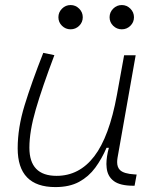

<svg xmlns="http://www.w3.org/2000/svg" viewBox="-20 -739 626 769"><path d="M201.7 10.3Q50.8 10.3 50.8 -145Q50.8 -227.1 78.6 -317.6Q106.4 -408.2 153.3 -527.3L197.8 -518.1Q148.9 -388.7 123.3 -300.8Q97.7 -212.9 97.7 -147.5Q97.7 -34.7 206.5 -34.7Q297.4 -34.7 357.4 -112.8Q417.5 -190.9 448.2 -358.4L477.1 -517.6H523.4L450.7 -106.9Q449.2 -97.7 449.2 -89.8Q449.2 -69.3 460.4 -58.1Q475.6 -43 518.6 -40.5L527.3 -40L519 4.9H513.7Q460.9 4.9 435.8 -13.9Q410.6 -32.7 407.2 -66.9Q406.2 -74.2 406.2 -82Q406.2 -110.8 416 -147H406.7Q387.7 -103 361.6 -67.4Q335.4 -31.7 296.9 -10.7Q258.3 10.3 201.7 10.3ZM262.7 -621.6Q242.7 -621.6 228.3 -635.7Q213.9 -649.9 213.9 -669.9Q213.9 -689.9 228.3 -704.3Q242.7 -718.8 262.7 -718.8Q282.7 -718.8 297.1 -704.3Q311.5 -689.9 311.5 -669.9Q311.5 -649.9 297.1 -635.7Q282.7 -621.6 262.7 -621.6ZM467.8 -621.6Q447.8 -621.6 433.3 -635.7Q418.9 -649.9 418.9 -669.9Q418.9 -689.9 433.3 -704.3Q447.8 -718.8 467.8 -718.8Q487.8 -718.8 502.2 -704.3Q516.6 -689.9 516.6 -669.9Q516.6 -649.9 502.2 -635.7Q487.8 -621.6 467.8 -621.6Z"/></svg>

Font: CaskaydiaCove NFP ExtraLight
Style: Italic
Weight: 200
Italic angle: -10°
Designer: Aaron Bell
Foundry: Saja Typeworks
Version: Version 2111.001; VTT 6.35;Nerd Fonts 3.1.1